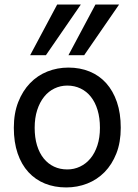

<svg xmlns="http://www.w3.org/2000/svg" viewBox="-20 -801 597 833"><path d="M130.4 -246.6Q130.4 -204.1 140.6 -170.4Q150.9 -136.7 169.7 -113.5Q188.5 -90.3 214.4 -78.1Q240.2 -65.9 272 -65.9Q301.3 -65.9 327.1 -78.1Q353 -90.3 372.3 -113.5Q391.6 -136.7 402.6 -170.4Q413.6 -204.1 413.6 -246.6Q413.6 -289.6 403.3 -323.5Q393.1 -357.4 374.3 -381.1Q355.5 -404.8 329.3 -417.2Q303.2 -429.7 272 -429.7Q242.2 -429.7 216.3 -417.2Q190.4 -404.8 171.4 -381.1Q152.3 -357.4 141.4 -323.5Q130.4 -289.6 130.4 -246.6ZM40 -246.6Q40 -309.6 59.1 -358.2Q78.1 -406.7 110.4 -440.2Q142.6 -473.6 185.5 -490.7Q228.5 -507.8 276.9 -507.8Q327.1 -507.8 368.9 -490.7Q410.6 -473.6 440.7 -440.2Q470.7 -406.7 487.3 -358.2Q503.9 -309.6 503.9 -246.6Q503.9 -183.6 484.9 -135.3Q465.8 -86.9 433.6 -54.2Q401.4 -21.5 358.4 -4.6Q315.4 12.2 267.1 12.2Q216.8 12.2 175 -4.6Q133.3 -21.5 103.3 -54.2Q73.2 -86.9 56.6 -135.3Q40 -183.6 40 -246.6ZM330.6 -781.2 179.2 -561.5H110.8L228 -781.2ZM496.6 -781.2 345.2 -561.5H276.9L394 -781.2Z"/></svg>

Font: Andika Eur
Style: Regular
Weight: 400
Designer: Victor Gaultney, Annie Olsen, Julie Remington, Don Collingsworth, Eric Hays, Becca Hirsbrunner
Foundry: SIL International
Version: Version 5.000